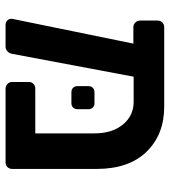

<svg xmlns="http://www.w3.org/2000/svg" viewBox="20 -631 611 691"><g transform="rotate(90 325.5 -285.5)"><path d="M46 0ZM588 -327V-24Q588 -14 581.5 -7Q575 0 564 0H299Q289 0 282 -7Q275 -14 275 -24V-83Q275 -94 282 -100.5Q289 -107 299 -107H460V-320Q460 -384 428 -422.5Q396 -461 347 -461H256L174 -25Q173 -15 165.5 -7.5Q158 0 148 0H70Q59 0 52.5 -7.5Q46 -15 48 -25L137 -460H78Q68 -460 61 -467Q54 -474 54 -484V-547Q54 -558 61 -564.5Q68 -571 78 -571H364Q464 -571 526 -507.5Q588 -444 588 -327ZM290 -259V-298Q290 -308 296 -314Q302 -320 312 -320H351Q361 -320 367 -314Q373 -308 373 -298V-259Q373 -249 367 -243Q361 -237 351 -237H312Q302 -237 296 -243Q290 -249 290 -259Z"/></g></svg>

Font: Hezaedrus Medium
Style: Regular
Weight: 500
Designer: Hubert & Fischer
Foundry: Hubert & Fischer
Version: Version 1.10;September 3, 2019;FontCreator 11.5.0.2425 64-bi